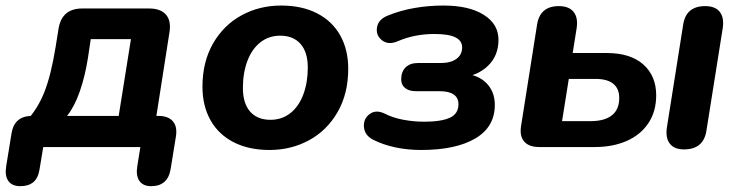

<svg xmlns="http://www.w3.org/2000/svg" viewBox="-46 -520 2616 679"><path d="M-24 67.2 -5.4 -47.5Q4.4 -110.1 67.4 -110.1H97.1L46.1 -90.9Q86.6 -133.7 110.4 -193.2Q134.2 -252.7 150.5 -352.9L160.9 -417.6Q172.3 -490 244.9 -490H481.4Q522.3 -490 541.2 -467.9Q560.1 -445.7 553.2 -405L501.9 -77.2L474.2 -110.1H513.6Q549 -110.1 565.4 -91Q581.7 -72 576.1 -37.3L557.5 77.4Q547.7 138.4 488.3 138.4Q460 138.4 447 119.8Q434 101.1 439.6 67.2L450.4 0H106.9L94 78.2Q89.1 109.5 72.1 124Q55 138.4 25.6 138.4Q-3.5 138.4 -16.6 119.8Q-29.6 101.1 -24 67.2ZM373.7 -109.9 417.1 -381.7H275L265 -315.3Q254.9 -250.6 236.2 -196.8Q217.5 -143 191 -109.9Z M670 -213.5Q670 -301.1 707.5 -366.3Q745 -431.5 808.5 -466Q871.9 -500.4 948.1 -500.4Q1021.8 -500.4 1075.3 -472.9Q1128.8 -445.4 1157.2 -394.8Q1185.5 -344.2 1185.5 -276.6Q1185.5 -188.9 1147.9 -123.7Q1110.4 -58.5 1047 -24.1Q983.5 10.4 907.3 10.4Q833.7 10.4 780.1 -17.1Q726.6 -44.6 698.3 -95.2Q670 -145.8 670 -213.5ZM1042.5 -281.2Q1042.5 -335.5 1016.9 -364.6Q991.4 -393.8 944.9 -393.8Q904.4 -393.8 874.4 -370Q844.5 -346.2 828.7 -304Q813 -261.8 813 -208.8Q813 -154.6 838.5 -125.4Q864 -96.3 910.5 -96.3Q951 -96.3 981 -120Q1010.9 -143.8 1026.7 -186Q1042.5 -228.3 1042.5 -281.2Z M1274 -25.7Q1243.9 -40.9 1241.1 -70.1Q1238.4 -99.3 1260.8 -116.3Q1283.1 -133.4 1314.6 -118.2Q1343 -103.4 1380.2 -96.5Q1417.3 -89.6 1454.3 -89.6Q1514.6 -89.6 1545 -103.7Q1575.3 -117.7 1575.3 -151.4Q1575.3 -173.8 1558.8 -185.6Q1542.2 -197.5 1508.3 -197.5H1424.9Q1400.2 -197.5 1386.5 -208.8Q1372.8 -220.1 1372.8 -239.2Q1372.8 -266 1388.3 -281.6Q1403.8 -297.1 1431.5 -297.1H1512.3Q1547.8 -297.1 1568.1 -311.8Q1588.3 -326.4 1588.3 -352.5Q1588.3 -375.9 1564.7 -387.8Q1541.2 -399.8 1489.8 -399.8Q1419.7 -399.8 1360 -373.9Q1327.1 -360.1 1304.8 -377.6Q1282.6 -395.2 1287.3 -423.5Q1292 -451.9 1325.9 -465.1Q1368.7 -482.7 1418.6 -491.5Q1468.5 -500.4 1522.1 -500.4Q1612.8 -500.4 1664.8 -467.6Q1716.9 -434.8 1716.9 -379.4Q1716.9 -323.2 1679.7 -287.2Q1642.5 -251.2 1582.9 -245.8L1589.5 -260.4Q1643.9 -256.6 1673.9 -226.4Q1703.9 -196.2 1703.9 -148.8Q1703.9 -70.8 1634.6 -30.2Q1565.4 10.4 1443.7 10.4Q1395.1 10.4 1351.7 1.1Q1308.4 -8.2 1274 -25.7Z M1796.7 -74.2 1853.3 -432.7Q1863.5 -498.4 1930.3 -498.4Q1965.8 -498.4 1982.4 -478.1Q1998.9 -457.7 1993.3 -420.4L1979.3 -332.5H2099.6Q2183.6 -332.5 2229.1 -292Q2274.6 -251.5 2274.6 -183.1Q2274.6 -125.5 2246.7 -84Q2218.8 -42.6 2169.7 -21.3Q2120.5 0 2057.9 0H1860.7Q1824.8 0 1808 -19.2Q1791.1 -38.3 1796.7 -74.2ZM2143.9 -173.5Q2143.9 -207 2122.6 -223.9Q2101.4 -240.9 2060.8 -240.9H1965.5L1941.7 -91.6H2042.7Q2091.8 -91.6 2117.8 -112.1Q2143.9 -132.5 2143.9 -173.5ZM2312.5 -69.6 2370.1 -433.4Q2380.3 -498.4 2447.9 -498.4Q2483.4 -498.4 2499.4 -478.1Q2515.5 -457.7 2509.9 -420.4L2452.3 -58.2Q2442.1 8.4 2372.9 8.4Q2338.6 8.4 2322.8 -11.9Q2306.9 -32.3 2312.5 -69.6Z"/></svg>

Font: SN Pro Thin
Style: Italic
Weight: 200
Italic angle: -9°
Designer: Tobias Whetton
Foundry: Supernotes
Version: Version 1.003;Glyphs 3.3 (3324)